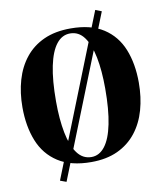

<svg xmlns="http://www.w3.org/2000/svg" viewBox="-99 -911 915 1089"><g transform="rotate(-10 359.0 -367.0)"><path d="M524.5 -833 560 -819 195 99 159.5 86ZM353.5 13Q236.5 13 163 -34.5Q89.5 -82 55.8 -166.2Q22 -250.5 22 -360Q22 -444.5 42.8 -516.2Q63.5 -588 106.2 -641.5Q149 -695 214 -724.5Q279 -754 368 -754Q484.5 -754 557 -707Q629.5 -660 663 -576.8Q696.5 -493.5 696.5 -384.5Q696.5 -300 676 -227.5Q655.5 -155 613 -101Q570.5 -47 506 -17Q441.5 13 353.5 13ZM359.5 -15Q405 -15 437.2 -56.8Q469.5 -98.5 486.2 -181Q503 -263.5 503 -384.5Q503 -487.5 487.8 -564.5Q472.5 -641.5 441.2 -684Q410 -726.5 360.5 -726.5Q314 -726.5 281.8 -685.5Q249.5 -644.5 232.5 -563.2Q215.5 -482 215.5 -360Q215.5 -257 230.8 -179.2Q246 -101.5 277.8 -58.2Q309.5 -15 359.5 -15Z"/></g></svg>

Font: Merriweather 144pt ExtraBold
Style: Regular
Weight: 800
Version: Version 2.100